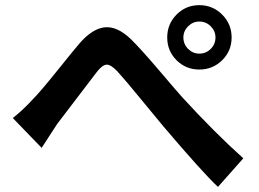

<svg xmlns="http://www.w3.org/2000/svg" viewBox="-20 -735 1017 754"><path d="M30.3 -271.5Q69.3 -301.8 111.3 -347.7Q137.7 -374 205.6 -458.5Q273.4 -543 293.9 -566.4Q344.7 -624 393.1 -627.9Q441.4 -631.8 494.1 -581.1Q532.2 -543.9 604.5 -459Q676.8 -374 695.3 -353.5Q822.3 -214.8 935.5 -113.3L835.9 -1Q776.4 -56.6 621.1 -239.3Q599.6 -264.6 533.7 -345.2Q467.8 -425.8 441.4 -454.1Q415 -482.4 397.9 -481Q380.9 -479.5 359.4 -451.2Q346.7 -435.5 205.1 -249Q194.3 -233.4 173.3 -200.2Q152.3 -167 143.6 -154.3ZM673.3 -498.5Q636.7 -535.2 636.7 -587.9Q636.7 -640.6 673.3 -677.7Q710 -714.8 762.7 -714.8Q815.4 -714.8 852.5 -677.7Q889.6 -640.6 889.6 -587.9Q889.6 -535.2 852.5 -498.5Q815.4 -461.9 762.7 -461.9Q710 -461.9 673.3 -498.5ZM700.2 -587.9Q700.2 -561.5 718.8 -543Q737.3 -524.4 762.7 -524.4Q789.1 -524.4 807.6 -543Q826.2 -561.5 826.2 -587.9Q826.2 -613.3 807.6 -631.8Q789.1 -650.4 762.7 -650.4Q737.3 -650.4 718.8 -631.8Q700.2 -613.3 700.2 -587.9Z"/></svg>

Font: Min Sans Bold
Style: Regular
Weight: 700
Designer: Jinseong-Kim, NotoSansCJK, Nunito
Foundry: Jinseong-Kim
Version: Version 1.400;Glyphs 3.1.2 (3151)